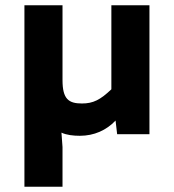

<svg xmlns="http://www.w3.org/2000/svg" viewBox="-20 -511 662 731"><path d="M218 200V49L214 -6C233 3 259 6 284 6C338 6 385 -15 420 -52L426 0H549V-491H404V-171C362 -131 335 -117 292 -117C241 -117 218 -134 218 -206V-491H73V200Z"/></svg>

Font: Falling Sky
Style: Bd+
Weight: 400
Designer: Paul D. Hunt
Foundry: Adobe Systems Incorporated
Version: Version 1.02